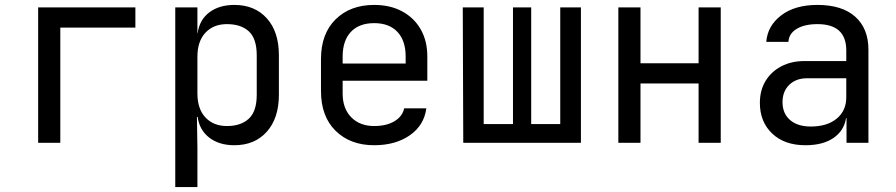

<svg xmlns="http://www.w3.org/2000/svg" viewBox="-20 -580 3640 780"><path d="M135 0V-550H530V-468H225V0Z M692 180V-550H782V-445H783Q790 -499 830 -529.5Q870 -560 932 -560Q1015 -560 1064 -505.5Q1113 -451 1113 -356V-195Q1113 -100 1064 -45Q1015 10 932 10Q870 10 830 -21Q790 -52 783 -105H780L782 20V180ZM902 -68Q959 -68 991 -98Q1023 -128 1023 -195V-355Q1023 -423 991 -452.5Q959 -482 902 -482Q847 -482 814.5 -447Q782 -412 782 -350V-200Q782 -138 814.5 -103Q847 -68 902 -68Z M1500 10Q1403 10 1343.5 -48.5Q1284 -107 1284 -210V-340Q1284 -443 1343.5 -501.5Q1403 -560 1500 -560Q1565 -560 1613.5 -534Q1662 -508 1689 -461Q1716 -414 1716 -350V-252H1372V-200Q1372 -139 1407 -103.5Q1442 -68 1500 -68Q1550 -68 1582.5 -87.5Q1615 -107 1622 -140H1712Q1703 -71 1645 -30.5Q1587 10 1500 10ZM1372 -322H1628V-350Q1628 -415 1594.5 -450.5Q1561 -486 1500 -486Q1439 -486 1405.5 -450.5Q1372 -415 1372 -350Z M1862 0 1860 -550H1945V-76H2064V-550H2138V-76H2256V-550H2340V0Z M2492 0V-550H2582V-323H2818V-550H2908V0H2818V-241H2582V0Z M3252 10Q3167 10 3117 -37.5Q3067 -85 3067 -162Q3067 -213 3090 -251Q3113 -289 3154 -310.5Q3195 -332 3248 -332H3418V-375Q3418 -482 3301 -482Q3249 -482 3217 -463Q3185 -444 3183 -410H3093Q3098 -475 3153.5 -517.5Q3209 -560 3301 -560Q3401 -560 3454.5 -512Q3508 -464 3508 -378V0H3419V-100H3417Q3409 -49 3366 -19.5Q3323 10 3252 10ZM3274 -66Q3340 -66 3379 -98Q3418 -130 3418 -185V-262H3258Q3214 -262 3186.5 -235.5Q3159 -209 3159 -165Q3159 -119 3189.5 -92.5Q3220 -66 3274 -66Z"/></svg>

Font: JetBrainsMonoNL NFM
Style: Regular
Weight: 400
Monospace: yes
Designer: Philipp Nurullin, Konstantin Bulenkov
Foundry: JetBrains
Version: Version 2.304; ttfautohint (v1.8.4.7-5d5b);Nerd Fonts 3.3.0